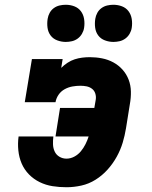

<svg xmlns="http://www.w3.org/2000/svg" viewBox="-20 -778 640 806"><path d="M259 8Q229 8 200.5 3.5Q172 -1 146.5 -13.5Q121 -26 101.5 -46Q82 -66 71 -91.5Q60 -117 57 -146.5Q54 -176 58 -205H204Q202 -189 202.5 -172.5Q203 -156 209.5 -142Q216 -128 229.5 -120Q243 -112 259 -112Q276 -112 292 -120.5Q308 -129 319.5 -143Q331 -157 339 -173Q347 -189 352 -205H213L232 -325H376L382 -360Q384 -373 380 -385.5Q376 -398 366 -405.5Q356 -413 343.5 -415.5Q331 -418 317 -418Q301 -418 284 -415Q267 -412 251.5 -403.5Q236 -395 226 -380.5Q216 -366 213 -349H84L114 -530H243L237 -493Q249 -505 263.5 -514.5Q278 -524 293.5 -529Q309 -534 325 -536Q341 -538 357 -538Q383 -538 408.5 -533Q434 -528 456 -516Q478 -504 494.5 -485.5Q511 -467 520 -443.5Q529 -420 529.5 -393.5Q530 -367 525 -340L509 -240Q504 -209 495 -179Q486 -149 470 -120Q454 -91 431.5 -66Q409 -41 381 -23.5Q353 -6 321.5 1Q290 8 259 8ZM456 -602Q438 -602 420.5 -608.5Q403 -615 392.5 -629Q382 -643 379.5 -661.5Q377 -680 380 -699Q382 -712 388.5 -724Q395 -736 406 -744Q417 -752 430 -755Q443 -758 456 -758Q475 -758 492 -751.5Q509 -745 519.5 -731Q530 -717 533 -698.5Q536 -680 533 -661Q531 -648 524 -636Q517 -624 506 -616Q495 -608 482 -605Q469 -602 456 -602ZM256 -602Q238 -602 220.5 -608.5Q203 -615 192.5 -629Q182 -643 179.5 -661.5Q177 -680 180 -699Q182 -712 188.5 -724Q195 -736 206 -744Q217 -752 230 -755Q243 -758 256 -758Q275 -758 292 -751.5Q309 -745 319.5 -731Q330 -717 333 -698.5Q336 -680 333 -661Q331 -648 324 -636Q317 -624 306 -616Q295 -608 282 -605Q269 -602 256 -602Z"/></svg>

Font: Iosevka Slab HvExObl
Style: Regular
Weight: 900
Width: 7
Italic angle: -9°
Monospace: yes
Designer: Belleve Invis
Foundry: Belleve Invis
Version: Version 11.1.1; ttfautohint (v1.8.3)